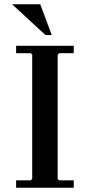

<svg xmlns="http://www.w3.org/2000/svg" viewBox="-20 -886 424 906"><path d="M328 -635H259L252 -628V-42L259 -35H328V0H56V-35H125L132 -42V-628L125 -635H56V-670H328ZM37 -866H170L224 -721H194Z"/></svg>

Font: Brygada 1918 SemiBold
Style: Regular
Weight: 600
Designer: Mateusz Machalski | Borys Kosmynka | Przemek Hoffer
Foundry: NIEPODLEGLA 2018
Version: Version 3.006